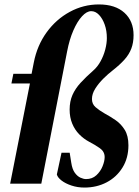

<svg xmlns="http://www.w3.org/2000/svg" viewBox="-20 -836 634 874"><path d="M364.2 17.8Q333 17.8 305.4 8.6Q277.8 -0.6 260.1 -14.3Q242.4 -28 238.8 -41.8L260 -140.8H297.2L304.4 -95.2Q308.8 -65.8 320.4 -49.7Q332 -33.6 346.2 -27.2Q360.4 -20.8 371.8 -20.8Q399.6 -20.8 418.4 -38Q437.2 -55.2 446.8 -78.9Q456.4 -102.6 456.4 -120.8Q456.4 -145.6 435.3 -160.8Q414.2 -176 385.6 -190.8Q360.8 -204 340.6 -224.6Q320.4 -245.2 308.7 -273.5Q297 -301.8 297 -337Q297 -374.4 309.8 -403.5Q322.6 -432.6 346.8 -459Q371 -485.4 404.6 -515Q423.6 -531.4 437.6 -556.7Q451.6 -582 459 -610.2Q466.4 -638.4 466.4 -662.8Q466.4 -696.4 456.6 -724Q446.8 -751.6 430.7 -768.4Q414.6 -785.2 395.2 -785.2Q374.8 -785.2 353.3 -761.8Q331.8 -738.4 313.9 -697.4Q296 -656.4 285.6 -602.2L168 0H26.2L116.2 -456H32L40.8 -500.2H123.8L134 -552.2Q149.2 -629.4 192.3 -688.8Q235.4 -748.2 297.6 -782Q359.8 -815.8 430.2 -815.8Q504.6 -815.8 546.3 -778Q588 -740.2 588 -675.8Q588 -642.2 577.9 -615.2Q567.8 -588.2 546.4 -564.4Q525 -540.6 492 -514.8Q472.4 -499.8 450.7 -478.3Q429 -456.8 413.8 -432.9Q398.6 -409 398.6 -385.2Q398.6 -362.6 414.8 -348.3Q431 -334 456.8 -319.2Q481.8 -305.8 506.5 -288.8Q531.2 -271.8 547.9 -244.7Q564.6 -217.6 564.6 -174.6Q564.6 -116.8 537.6 -73.2Q510.6 -29.6 465.3 -5.9Q420 17.8 364.2 17.8Z"/></svg>

Font: Wittgenstein
Style: Italic
Weight: 400
Italic angle: -11°
Designer: Jörg Drees
Foundry: Jörg Drees
Version: Version 1.500